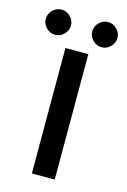

<svg xmlns="http://www.w3.org/2000/svg" viewBox="-135 -703 499 754"><g transform="rotate(15 114.5 -326.0)"><path d="M73 0V-510H166V0ZM208.9 -549.5Q188.2 -549.5 173 -564.8Q157.7 -580.1 157.7 -600.7Q157.7 -621.4 173 -636.6Q188.2 -651.9 208.9 -651.9Q229.5 -651.9 244.8 -636.6Q260.1 -621.4 260.1 -600.7Q260.1 -580.1 244.8 -564.8Q229.5 -549.5 208.9 -549.5ZM19.9 -549.5Q-0.8 -549.5 -16 -564.8Q-31.3 -580.1 -31.3 -600.7Q-31.3 -621.4 -16 -636.6Q-0.8 -651.9 19.9 -651.9Q40.5 -651.9 55.8 -636.6Q71.1 -621.4 71.1 -600.7Q71.1 -580.1 55.8 -564.8Q40.5 -549.5 19.9 -549.5Z"/></g></svg>

Font: MuseoModerno SemiBold
Style: Regular
Weight: 400
Version: Version 1.001